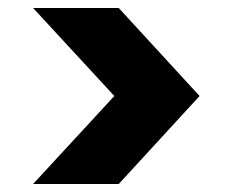

<svg xmlns="http://www.w3.org/2000/svg" viewBox="-20 -591 581 482"><path d="M267 -350 63 -571H278L481 -350L278 -129H63Z"/></svg>

Font: SVN-Poppins
Style: Bold
Weight: 700
Designer: Ninad Kale (Devanagari), Jonny Pinhorn (Latin)
Foundry: Indian Type Foundry
Version: Version 3.200;PS 1.000;hotconv 16.6.54;makeotf.lib2.5.65590